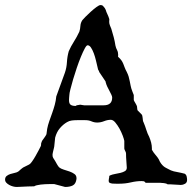

<svg xmlns="http://www.w3.org/2000/svg" viewBox="-35 -721 752 751"><path d="M-15.1 -18.6Q-15.1 -27.8 -9 -32.7Q-2.9 -37.6 5.4 -40.3Q13.7 -43 22.2 -44.7Q30.8 -46.4 36.1 -49.8Q37.6 -50.8 40 -53Q42.5 -55.2 45.4 -57.9Q48.3 -60.5 51.3 -62.7Q54.2 -64.9 55.7 -65.9L79.1 -77.6Q83.5 -79.6 90.1 -88.9Q96.7 -98.1 103.3 -109.6Q109.9 -121.1 115.7 -132.1Q121.6 -143.1 124 -148.4Q125 -149.4 125.5 -153.8Q126 -158.2 126 -160.6Q126.5 -162.6 127.9 -165.8Q129.4 -168.9 129.4 -169.9Q130.4 -170.9 132.8 -174.6Q135.3 -178.2 138.2 -182.1Q141.1 -186 143.3 -189.7Q145.5 -193.4 146 -194.3Q146.5 -194.8 147 -198Q147.5 -201.2 147.9 -204.8Q148.4 -208.5 148.9 -211.9Q149.4 -215.3 149.4 -216.3Q152.3 -231.9 158 -247.8Q163.6 -263.7 169.2 -279.3Q174.8 -294.9 179.2 -311Q183.6 -327.1 185.1 -343.8L218.8 -436.5Q225.6 -456.1 226.8 -477.8Q228 -499.5 233.9 -520.5Q242.2 -539.6 253.9 -557.9Q265.6 -576.2 275.4 -597.2Q278.8 -607.9 279.5 -619.9Q280.3 -631.8 287.1 -642.1Q289.6 -645.5 299.3 -655.3Q309.1 -665 320.3 -675.3Q331.5 -685.5 342.3 -693.4Q353 -701.2 357.9 -701.2Q367.2 -701.2 370.6 -694.3Q373 -692.4 375.7 -688Q378.4 -683.6 378.4 -682.6Q380.9 -673.8 385.3 -665Q389.6 -656.2 392.6 -646L392.1 -635.3Q392.1 -628.4 395.3 -620.8Q398.4 -613.3 400.4 -608.4Q405.8 -591.3 409.9 -575.2Q414.1 -559.1 416.5 -543Q418.5 -533.2 422.9 -525.1Q427.2 -517.1 427.2 -506.8L426.8 -499Q435.5 -491.2 439.9 -484.9Q444.3 -478.5 447 -471.9Q449.7 -465.3 452.4 -457.8Q455.1 -450.2 460.9 -439.5Q465.8 -429.7 468.3 -421.1Q470.7 -412.6 472.4 -403.8Q474.1 -395 476.1 -385.3Q478 -375.5 482.4 -364.3Q482.9 -361.8 485.6 -356Q488.3 -350.1 488.3 -348.1V-329.6Q488.3 -328.6 490.2 -325.2Q492.2 -321.8 494.6 -317.6Q497.1 -313.5 499 -309.6Q501 -305.7 501 -304.2Q501 -303.7 501.2 -301.5Q501.5 -299.3 501.7 -296.6Q502 -293.9 502.4 -291.5Q502.9 -289.1 503.4 -289.1L517.1 -275.4Q520.5 -272.5 521.5 -268.6Q522.5 -264.6 522.9 -260Q523.4 -255.4 523.9 -250.7Q524.4 -246.1 526.9 -241.7Q532.7 -228 537.1 -213.6Q541.5 -199.2 548.8 -185.1Q553.2 -174.8 556.2 -163.3Q559.1 -151.9 559.1 -141.1V-135.3Q565.4 -124 573.2 -115.2Q581.1 -106.4 585.9 -98.1Q590.3 -87.4 595.2 -81.1Q600.1 -74.7 604.7 -70.8Q609.4 -66.9 613.8 -64.7Q618.2 -62.5 622.6 -60.1Q633.3 -53.7 644.8 -50.8Q656.2 -47.9 673.8 -44.9L687.5 -41.5Q693.8 -37.6 695.3 -30Q696.8 -22.5 696.8 -17.1Q696.8 -6.8 688.7 -2.2Q680.7 2.4 672.4 2.4L630.9 0H620.6Q618.2 -2 614 -3.2Q609.9 -4.4 605.5 -4.9Q601.1 -5.4 597.4 -5.4Q593.8 -5.4 592.8 -5.9H534.7Q530.8 -11.2 527.6 -12Q524.4 -12.7 518.6 -12.7Q498.5 -12.7 476.8 -7.6Q455.1 -2.4 430.7 -2.4H419.9Q412.1 -2.4 405 -2.9Q397.9 -3.4 392.6 -6.8Q390.1 -8.3 390.1 -15.1L391.1 -22.9Q392.1 -25.4 392.1 -27.3Q392.1 -29.3 392.1 -30.3Q392.1 -33.7 395 -34.7Q403.8 -38.6 415 -40.5Q426.3 -42.5 436.5 -44.9Q446.8 -47.4 453.9 -51.8Q460.9 -56.2 460.9 -64.9V-65.9Q460.4 -77.1 459.2 -91.6Q458 -106 458 -120.1Q458 -125 454.8 -130.4Q451.7 -135.7 451.2 -140.1V-169.9Q450.2 -176.3 445.1 -190.2Q439.9 -204.1 432.4 -217.8Q424.8 -231.4 416 -241.9Q407.2 -252.4 398.4 -252.4Q385.7 -252.4 372.3 -247.1Q358.9 -241.7 345.2 -241.7Q333.5 -241.7 323 -246.3Q312.5 -251 298.3 -251H267.1Q256.8 -251 246.3 -249.8Q235.8 -248.5 227.1 -243.2Q211.9 -234.4 199.2 -219.5Q186.5 -204.6 180.7 -182.6L177.2 -148.4Q177.2 -147.5 176.3 -143.6Q175.3 -139.6 174.3 -135.3Q173.3 -130.9 172.4 -127.2Q171.4 -123.5 171.4 -122.6Q171.4 -121.6 170.9 -119.6Q170.4 -117.7 170.4 -115.7Q170.4 -106.9 173.3 -103Q176.3 -99.1 180.7 -91.3Q183.1 -86.9 187.3 -79.6Q191.4 -72.3 195.8 -66.9Q202.6 -61 214.1 -57.6Q225.6 -54.2 236.8 -50.3Q248 -46.4 256.1 -40.5Q264.2 -34.7 264.2 -24.4V-21Q261.7 -2 250 4.2Q238.3 10.3 219.7 10.3L177.2 -1H159.7Q150.9 -1 141.6 -0.5Q132.3 0 123.8 1Q115.2 2 108.6 3.7Q102.1 5.4 98.6 7.8Q86.4 7.8 74.5 8.3Q62.5 8.8 53 9.3Q43.5 9.8 37.4 10Q31.2 10.3 30.3 10.3Q23.9 10.3 16.1 8.3Q8.3 6.3 1.2 2.4Q-5.9 -1.5 -10.5 -6.6Q-15.1 -11.7 -15.1 -18.6ZM236.3 -349.6Q235.8 -344.2 235.4 -339.1Q234.9 -334 234.9 -329.6Q234.9 -315.9 241.2 -311.3Q247.6 -306.6 260.7 -306.6Q262.2 -306.6 263.2 -307.6Q263.7 -308.1 264.2 -309.1Q265.1 -309.1 270.8 -310.1Q276.4 -311 278.8 -311.5Q283.2 -311 287.4 -310.1Q291.5 -309.1 293.9 -309.1H370.6Q403.8 -309.1 403.8 -339.4Q403.8 -343.8 400.6 -350.6Q397.5 -357.4 393.1 -365.5Q388.7 -373.5 384.5 -382.3Q380.4 -391.1 378.4 -399.4Q378.4 -402.8 376 -405.3L353 -439.5Q353 -441.9 351.3 -444.3Q349.6 -446.8 348.6 -449.2L346.2 -459.5Q343.8 -469.7 340.3 -484.4Q336.9 -499 332 -512.2Q327.1 -525.4 321 -534.7Q314.9 -543.9 307.6 -543.9Q303.2 -543.9 296.4 -531.2Q289.6 -518.6 281.5 -499Q273.4 -479.5 265.4 -455.8Q257.3 -432.1 251 -410.6Q244.6 -389.2 240.5 -372.3Q236.3 -355.5 236.3 -349.6Z"/></svg>

Font: IM FELL English
Style: Regular
Weight: 400
Designer: Igino Marini
Foundry: Igino Marini
Version: 3.00